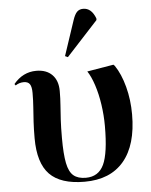

<svg xmlns="http://www.w3.org/2000/svg" viewBox="-56 -842 710 902"><g transform="rotate(-5 299.0 -391.0)"><path d="M307 14Q194 14 142 -39.5Q90 -93 90 -210Q90 -253 92 -287.5Q94 -322 96.5 -354.5Q99 -387 99 -423Q99 -452 90.5 -464.5Q82 -477 62 -477Q41 -477 23 -465L18 -472Q62 -525 125 -525Q173 -525 200 -497.5Q227 -470 227 -421Q227 -385 224.5 -353.5Q222 -322 220 -286Q218 -250 218 -200Q218 -124 226.5 -81.5Q235 -39 256 -21.5Q277 -4 314 -4Q374 -4 399 -57.5Q424 -111 424 -239Q424 -289 416.5 -340Q409 -391 395 -433.5Q381 -476 364 -501L489 -522L495 -516Q523 -475 539.5 -413Q556 -351 556 -282Q556 -138 492 -62Q428 14 307 14ZM279 -576 266 -582 321 -747Q330 -774 341 -785Q352 -796 370 -796Q409 -796 428 -746V-738Z"/></g></svg>

Font: Literata 72pt SemiBold
Style: Regular
Weight: 600
Designer: Latin by Veronika Burian and Jose Scaglione. Greek by Irene Vlachou. Cyrillic by Vera Evstafieva.
Foundry: TypeTogether
Version: Version 3.002